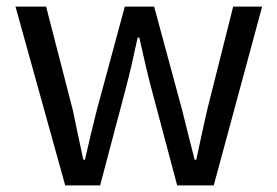

<svg xmlns="http://www.w3.org/2000/svg" viewBox="-20 -563 842 583"><path d="M178 0H284L361 -291C375 -343 386 -394 398 -449H403C416 -394 426 -344 440 -293L518 0H629L776 -543H688L609 -229C597 -177 587 -128 576 -78H571C558 -128 546 -177 533 -229L448 -543H359L274 -229C261 -177 249 -128 238 -78H233C222 -128 212 -177 201 -229L120 -543H27Z"/></svg>

Font: Source Han Sans JP
Style: Regular
Weight: 400
Designer: Ryoko NISHIZUKA 西塚涼子 (kana, bopomofo & ideographs); Paul D. Hunt (Latin, Greek & Cyrillic); Sandoll Communications 산돌커뮤니
Foundry: Adobe
Version: Version 2.004;hotconv 1.0.118;makeotfexe 2.5.65603